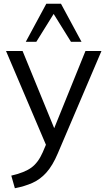

<svg xmlns="http://www.w3.org/2000/svg" viewBox="-20 -773 571 1020"><path d="M59 227 40 160Q110 144 146.5 117.5Q183 91 207 36L224 -4L12 -502H100L268 -92L434 -502H519L287 42Q260 106 227 143Q194 180 152.5 198.5Q111 217 59 227ZM117 -551 226 -753H304L413 -551H357L265 -699L173 -551Z"/></svg>

Font: Mulish
Style: Regular
Weight: 400
Designer: Vernon Adams
Foundry: Vernon Adams
Version: Version 3.603; ttfautohint (v1.8.3)